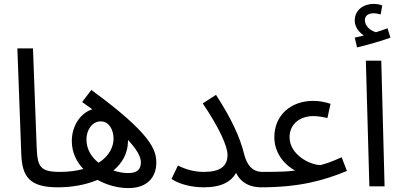

<svg xmlns="http://www.w3.org/2000/svg" viewBox="-20 -955 2057 984"><path d="M277 5C310 5 327 -15 327 -37C327 -58 315 -74 287 -74C185 -74 172 -101 168 -199L149 -707H69L89 -167C93 -47 133 5 277 5Z M638 9C737 9 781 -49 781 -121C781 -185 759 -267 448 -494L401 -432C420 -419 437 -407 453 -395C389 -374 348 -307 348 -232C348 -176 371 -127 407 -89C372 -79 330 -74 287 -74L277 5C346 5 418 -7 480 -33C529 -6 585 9 638 9ZM423 -241C423 -288 452 -333 496 -333C540 -333 562 -288 562 -244C562 -208 544 -157 485 -121C448 -150 423 -191 423 -241ZM636 -234V-238C704 -165 702 -132 702 -121C701 -88 685 -68 636 -68C612 -68 586 -73 561 -81C607 -119 636 -170 636 -234Z M1024 -74C971 -74 924 -90 892 -107L859 -38C898 -11 962 5 1025 5C1118 5 1166 -26 1190 -69C1216 -15 1266 5 1317 5C1349 5 1367 -15 1367 -37C1367 -58 1354 -74 1326 -74C1294 -74 1253 -85 1232 -162C1209 -257 1162 -353 1087 -469L1019 -425C1105 -298 1146 -205 1146 -161C1146 -104 1110 -74 1024 -74Z M1317 5C1514 5 1640 -30 1758 -79L1731 -149C1668 -121 1657 -119 1623 -109C1569 -109 1464 -162 1464 -252C1464 -319 1517 -360 1586 -360C1608 -360 1633 -356 1658 -350L1674 -423C1644 -433 1614 -438 1585 -438C1471 -438 1386 -365 1386 -252C1386 -161 1450 -103 1492 -81C1466 -77 1432 -74 1327 -74Z M1810 -712C1861 -724 1935 -745 1981 -762L1966 -810C1949 -803 1929 -797 1907 -790C1883 -796 1850 -818 1850 -852C1850 -873 1866 -887 1895 -887C1908 -887 1919 -884 1931 -881L1939 -927C1925 -933 1908 -935 1895 -935C1844 -935 1798 -905 1798 -849C1798 -817 1820 -789 1845 -773C1831 -770 1818 -767 1798 -762ZM1873 0H1951L1934 -644H1855Z"/></svg>

Font: Noto Sans Arabic UI SmCn
Style: Regular
Weight: 400
Width: 4
Designer: Monotype Design Team, Nadine Chahine and Nizar Qandah
Foundry: Monotype Imaging Inc.
Version: Version 2.010